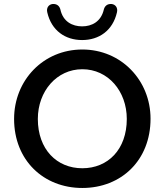

<svg xmlns="http://www.w3.org/2000/svg" viewBox="-20 -924 818 954"><path d="M389 10C582 10 728 -127 728 -334C728 -525 582 -678 389 -678C195 -678 50 -525 50 -333C50 -128 196 10 389 10ZM389 -88C262 -88 168 -182 168 -333C168 -471 262 -580 389 -580C517 -580 610 -471 610 -333C610 -181 516 -88 389 -88ZM388 -725C472 -725 540 -772 561 -862C567 -886 553 -902 535 -904C511 -906 500 -892 496 -877C482 -816 436 -793 388 -793C340 -793 293 -816 280 -877C276 -892 265 -906 241 -904C223 -902 209 -886 215 -862C236 -772 304 -725 388 -725Z"/></svg>

Font: SN Pro Medium
Style: Regular
Weight: 500
Designer: Tobias Whetton
Foundry: Supernotes
Version: Version 1.003;Glyphs 3.3 (3324)